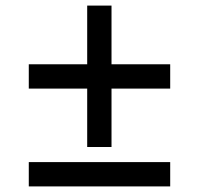

<svg xmlns="http://www.w3.org/2000/svg" viewBox="-20 -667 711 687"><path d="M292 -141V-350H83V-437H292V-647H379V-437H589V-350H379V-141ZM83 0V-87H589V0Z"/></svg>

Font: Archivo SemiExpanded Medium
Style: Regular
Weight: 500
Width: 6
Designer: Hector Gatti
Foundry: Omnibus-Type
Version: Version 2.001; ttfautohint (v1.8.3)